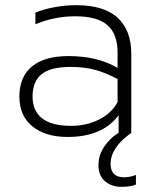

<svg xmlns="http://www.w3.org/2000/svg" viewBox="-20 -515 609 743"><path d="M506 162V199Q487 208 450 208Q412 208 386.5 186.5Q361 165 361 124Q361 87 382 54.5Q403 22 437 0H439V-69Q376 15 242 15Q156 15 105.5 -26Q55 -67 55 -141Q55 -218 104 -258Q153 -298 245 -298Q358 -298 435 -252V-311Q435 -383 396 -417.5Q357 -452 271 -452Q191 -452 117 -421V-466Q147 -479 190 -487Q233 -495 274 -495Q383 -495 435.5 -446Q488 -397 488 -308V0H487Q408 56 408 119Q408 171 460 171Q484 171 506 162ZM435 -209Q391 -233 349 -244.5Q307 -256 253 -256Q175 -256 140.5 -227.5Q106 -199 106 -141Q106 -86 143 -57Q180 -28 255 -28Q315 -28 363.5 -52.5Q412 -77 435 -120Z"/></svg>

Font: Prompt ExtraLight
Style: Regular
Weight: 275
Designer: Katatrad Team
Foundry: CadsonDemak
Version: Version 1.000